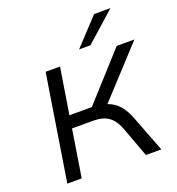

<svg xmlns="http://www.w3.org/2000/svg" viewBox="-163 -1072 1109 1203"><g transform="rotate(-20 391.5 -470.5)"><path d="M79 0 191 -705H287L238 -398H406L370 -379L665 -705H783L468 -363L435 -393Q481 -388 514.5 -369.5Q548 -351 571 -320.5Q594 -290 611 -247L706 0H603L527 -206Q505 -262 467.5 -288.5Q430 -315 365 -315H225L175 0ZM436 -765 600 -941H709L512 -765Z"/></g></svg>

Font: Nunito Sans 7pt SemiExpanded
Style: Italic
Weight: 400
Width: 6
Italic angle: -9°
Designer: Vernon Adams
Foundry: Vernon Adams
Version: Version 3.101;gftools[0.9.27]